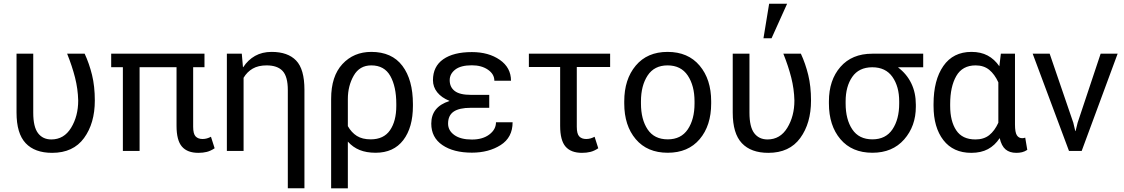

<svg xmlns="http://www.w3.org/2000/svg" viewBox="-20 -820 6108 1043"><path d="M160.6 -528.3V-207.5Q160.6 -130.9 186.5 -96.7Q212.4 -62.5 258.8 -62.5Q327.6 -62.5 366.2 -125.7Q404.8 -189 404.8 -273.9Q403.3 -336.9 387.7 -398.4Q372.1 -460 344.7 -528.3H439.9Q464.8 -474.6 480 -412.8Q495.1 -351.1 495.1 -273.9Q495.1 -150.4 436.5 -70.1Q377.9 10.3 263.2 10.3Q168.9 10.3 119.4 -42.2Q69.8 -94.7 69.8 -208.5V-528.3Z M1090.8 -455.1H1029.3V-131.3Q1029.3 -92.8 1042.7 -78.9Q1056.2 -64.9 1080.6 -64.9Q1092.8 -64.9 1104 -68.1Q1115.2 -71.3 1126 -77.1L1146 -14.6Q1124 0 1103.5 5.1Q1083 10.3 1057.6 10.3Q997.6 10.3 968.3 -23.7Q939 -57.6 939 -136.2V-455.1H738.3V0H647.5V-455.1H584V-528.3H1090.8Z M1293.5 -528.3 1299.8 -455.6 1301.3 -455.1Q1327.1 -494.6 1365.7 -516.4Q1404.3 -538.1 1455.6 -538.1Q1543.5 -538.1 1588.6 -491.2Q1633.8 -444.3 1633.8 -332.5V202.6H1543.5V-330.6Q1543.5 -404.3 1515.1 -434.6Q1486.8 -464.8 1428.2 -464.8Q1383.3 -464.8 1352.8 -447.3Q1322.3 -429.7 1303.2 -397.5V0H1212.4V-528.3Z M2223.1 -244.6Q2223.1 -127.4 2170.7 -58.8Q2118.2 9.8 2020.5 9.8Q1970.7 9.8 1933.8 -5.1Q1897 -20 1869.6 -50.8V203.1H1778.8V-282.2H1779.3L1778.8 -283.2Q1778.8 -405.8 1840.1 -471.9Q1901.4 -538.1 1997.1 -538.1Q2108.9 -538.1 2166 -462.2Q2223.1 -386.2 2223.1 -254.9ZM2132.8 -254.9Q2132.8 -349.6 2100.3 -407.2Q2067.9 -464.8 1997.1 -464.8Q1933.1 -464.8 1901.4 -408.9Q1869.6 -353 1869.6 -282.2V-134.8Q1889.2 -100.1 1918.7 -81.5Q1948.2 -63 1993.7 -63Q2064.5 -63 2098.6 -112.5Q2132.8 -162.1 2132.8 -244.6Z M2537.6 -234.4Q2474.6 -234.4 2444.3 -213.6Q2414.1 -192.9 2414.1 -148.4Q2414.1 -110.8 2448.2 -86.4Q2482.4 -62 2543.5 -62Q2602.1 -62 2638.2 -89.4Q2674.3 -116.7 2674.3 -155.8H2764.6Q2764.6 -73.2 2699.7 -32Q2634.8 9.3 2543.5 9.3Q2443.4 9.3 2383.1 -32Q2322.8 -73.2 2322.8 -148.4Q2322.8 -194.3 2347.4 -224.9Q2372.1 -255.4 2420.9 -271V-272.5Q2378.4 -289.6 2355.2 -318.6Q2332 -347.7 2332 -384.3Q2332 -459 2387.7 -498Q2443.4 -537.1 2543.5 -537.1Q2634.3 -537.1 2695.1 -494.9Q2755.9 -452.6 2755.9 -381.3H2665.5Q2665.5 -417.5 2630.6 -441.4Q2595.7 -465.3 2543.5 -465.3Q2482.9 -465.3 2452.9 -441.9Q2422.9 -418.5 2422.9 -384.3Q2422.9 -346.7 2450.2 -325.7Q2477.5 -304.7 2537.6 -304.7H2637.7V-234.4Z M3294.4 -456.1H3113.3V-131.3Q3113.3 -92.8 3126.7 -78.9Q3140.1 -64.9 3164.6 -64.9Q3176.8 -64.9 3188 -68.1Q3199.2 -71.3 3210 -77.1L3230 -14.6Q3208 0 3187.5 5.1Q3167 10.3 3141.6 10.3Q3081.5 10.3 3052.2 -23.7Q3022.9 -57.6 3022.9 -136.2V-456.1H2853V-528.3H3294.4Z M3371.1 -269.5Q3371.1 -389.2 3433.6 -463.6Q3496.1 -538.1 3606.4 -538.1Q3717.8 -538.1 3780.5 -463.6Q3843.3 -389.2 3843.3 -269.5V-257.8Q3843.3 -137.7 3780.8 -64Q3718.3 9.8 3607.4 9.8Q3496.1 9.8 3433.6 -64Q3371.1 -137.7 3371.1 -257.8ZM3461.9 -257.8Q3461.9 -171.4 3498 -117.2Q3534.2 -63 3607.4 -63Q3679.7 -63 3716.3 -117.4Q3752.9 -171.9 3752.9 -257.8V-269.5Q3752.9 -354.5 3716.1 -409.7Q3679.2 -464.8 3606.4 -464.8Q3534.2 -464.8 3498 -409.7Q3461.9 -354.5 3461.9 -269.5Z M4051.3 -528.3V-207.5Q4051.3 -130.9 4077.1 -96.7Q4103 -62.5 4149.4 -62.5Q4218.3 -62.5 4256.8 -125.7Q4295.4 -189 4295.4 -273.9Q4293.9 -336.9 4278.3 -398.4Q4262.7 -460 4235.4 -528.3H4330.6Q4355.5 -474.6 4370.6 -412.8Q4385.7 -351.1 4385.7 -273.9Q4385.7 -150.4 4327.1 -70.1Q4268.6 10.3 4153.8 10.3Q4059.6 10.3 4010 -42.2Q3960.4 -94.7 3960.4 -208.5V-528.3ZM4158.2 -799.8H4255.9L4171.4 -612.3H4127.4Z M4995.1 -454.6H4859.9L4859.4 -453.1Q4905.8 -418 4930.4 -367.2Q4955.1 -316.4 4955.1 -251.5V-240.2Q4955.1 -134.8 4891.6 -62.5Q4828.1 9.8 4719.2 9.8Q4607.9 9.8 4545.4 -64Q4482.9 -137.7 4482.9 -257.8V-269.5Q4482.9 -384.8 4545.4 -456.5Q4607.9 -528.3 4718.3 -528.3H4995.1ZM4573.7 -257.8Q4573.7 -171.4 4609.9 -117.2Q4646 -63 4719.2 -63Q4791.5 -63 4828.1 -117.4Q4864.7 -171.9 4864.7 -257.8V-269.5Q4864.7 -350.1 4827.9 -402.3Q4791 -454.6 4718.3 -454.6H4717.8Q4645.5 -454.1 4609.6 -402.1Q4573.7 -350.1 4573.7 -269.5Z M5493.7 -528.3V-143.6Q5493.7 -101.1 5503.9 -85.2Q5514.2 -69.3 5532.7 -69.3Q5537.1 -69.3 5541.5 -70.1Q5545.9 -70.8 5549.3 -72.3L5560.5 -5.9Q5546.4 3.4 5532.5 6.8Q5518.6 10.3 5501 10.3Q5464.8 10.3 5442.6 -8.3Q5420.4 -26.9 5410.6 -69.8Q5384.3 -29.8 5346.7 -9.8Q5309.1 10.3 5256.3 10.3Q5158.2 10.3 5104.7 -58.8Q5051.3 -127.9 5051.3 -244.6V-254.9Q5051.3 -384.8 5104.5 -461.4Q5157.7 -538.1 5257.3 -538.1Q5308.1 -538.1 5345.2 -518.3Q5382.3 -498.5 5408.7 -460L5417 -528.3ZM5141.6 -244.6Q5141.6 -161.6 5174.6 -112.1Q5207.5 -62.5 5278.8 -62.5Q5324.2 -62.5 5353.8 -85.9Q5383.3 -109.4 5403.3 -153.3V-372.6Q5383.3 -416.5 5353.8 -440.7Q5324.2 -464.8 5279.8 -464.8Q5208 -464.8 5174.8 -407Q5141.6 -349.1 5141.6 -254.9Z M5810.5 -153.3 5821.3 -107.9H5822.8L5834 -153.3L5959 -528.3H6051.3L5856 0H5787.1L5589.8 -528.3H5682.1Z"/></svg>

Font: Roboto Web
Style: Regular
Weight: 400
Designer: Google
Version: Version 1.200310; 2013